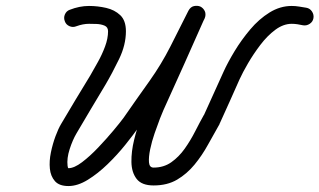

<svg xmlns="http://www.w3.org/2000/svg" viewBox="-20 -595 1073 645"><path d="M237 -507Q225 -502 213.5 -507Q202 -512 198 -523Q193 -535 198 -546.5Q203 -558 214 -562Q247 -575 279 -575Q308 -575 336.5 -568.5Q365 -562 384 -544Q403 -526 403 -490Q403 -444 380 -396.5Q357 -349 334 -310Q310 -270 285.5 -229Q261 -188 237 -147Q224 -125 214 -94Q204 -63 207 -38Q208 -30 210 -30Q229 -30 255.5 -50Q282 -70 310 -99.5Q338 -129 361 -156.5Q384 -184 395 -199Q417 -231 439 -262Q461 -293 483 -324Q522 -379 552.5 -439Q583 -499 613 -559Q620 -572 631.5 -574.5Q643 -577 653 -573Q663 -568 668 -557.5Q673 -547 667 -533Q633 -456 598.5 -379Q564 -302 529 -225Q526 -219 517.5 -197Q509 -175 499.5 -147.5Q490 -120 484.5 -93.5Q479 -67 480.5 -49.5Q482 -32 496 -32Q530 -32 555.5 -50Q581 -68 600.5 -95.5Q620 -123 635.5 -153.5Q651 -184 665 -209Q665 -209 665 -208Q664 -206 664 -206Q681 -243 697.5 -280Q714 -317 731 -354Q745 -385 768 -423Q791 -461 820.5 -496Q850 -531 885.5 -553Q921 -575 960 -575Q972 -575 984.5 -573Q997 -571 1009 -569Q1021 -567 1028 -556.5Q1035 -546 1033 -534Q1031 -522 1020.5 -515Q1010 -508 998 -510Q989 -512 979.5 -513.5Q970 -515 960 -515Q932 -515 905 -495Q878 -475 854.5 -444Q831 -413 813 -382Q795 -351 785 -329Q769 -292 752 -255Q735 -218 719 -182Q719 -182 718 -181Q718 -179 718 -179Q699 -146 679 -109.5Q659 -73 633.5 -42Q608 -11 575 8.5Q542 28 496 28Q456 28 439 6Q422 -16 421.5 -51Q421 -86 430.5 -125Q440 -164 453 -197.5Q466 -231 474 -250Q509 -327 543.5 -404Q578 -481 613 -558Q619 -571 630.5 -573.5Q642 -576 652 -571Q663 -567 668 -556Q673 -545 667 -532Q636 -470 604 -408Q572 -346 532 -290Q510 -258 488 -227Q466 -196 444 -165Q427 -141 400.5 -108Q374 -75 341.5 -43.5Q309 -12 275 9Q241 30 210 30Q179 30 164.5 13.5Q150 -3 147.5 -28.5Q145 -54 151 -83Q157 -112 166.5 -137.5Q176 -163 185 -178Q209 -219 233.5 -259.5Q258 -300 283 -341Q295 -362 309 -387Q323 -412 333 -439Q343 -466 343 -490Q343 -504 331 -509Q319 -514 304 -514.5Q289 -515 279 -515Q259 -515 237 -507Q237 -507 237 -507Q237 -507 237 -507Z"/></svg>

Font: FRB American Cursive Guidelines
Style: Bold Italic
Weight: 700
Italic angle: -25°
Version: Version 2.0;Modular Font Editor K font №1